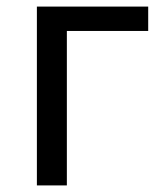

<svg xmlns="http://www.w3.org/2000/svg" viewBox="-20 -563 499 583"><path d="M92 0H183V-469H430V-543H92Z"/></svg>

Font: Squished Noto Sans CJK JP Regular
Style: Regular
Weight: 400
Designer: Ryoko NISHIZUKA (kana & ideographs); Paul D. Hunt (Latin, Greek & Cyrillic); Wenlong ZHANG (bopomofo); Sandoll Communica
Foundry: Adobe Systems Incorporated
Version: Version 1.004;PS 1.004;hotconv 1.0.82;makeotf.lib2.5.63406